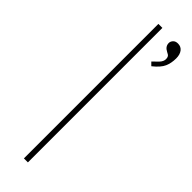

<svg xmlns="http://www.w3.org/2000/svg" viewBox="-255 -743 747 747"><g transform="rotate(45 118.0 -370.0)"><path d="M92 0V-740H114V0ZM189 -604 176 -617Q186 -626 198 -638.5Q210 -651 210 -664Q210 -672 207 -677Q204 -682 193 -687Q173 -697 173 -716Q173 -725 180 -732.5Q187 -740 200 -740Q217 -740 226.5 -727.5Q236 -715 236 -694Q236 -668 227 -647.5Q218 -627 189 -604Z"/></g></svg>

Font: Lexend Thin
Style: Regular
Weight: 100
Designer: Bonnie Shaver-Troup, Thomas Jockin
Foundry: Lexend
Version: Version 1.007; ttfautohint (v1.8.3)